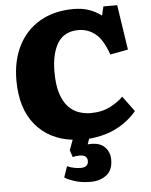

<svg xmlns="http://www.w3.org/2000/svg" viewBox="-62 -765 842 1068"><g transform="rotate(-5 358.5 -231.0)"><path d="M401 252Q350 252 311.5 239.5Q273 227 256 215L277 154Q298 163 317 166.5Q336 170 353 170Q395 170 395 134Q395 120 385.5 110.5Q376 101 352 101Q330 101 313 106L300 67L321 10Q190 -6 114 -97.5Q38 -189 38 -346Q38 -457 80.5 -540Q123 -623 202 -668.5Q281 -714 388 -714Q437 -714 474.5 -701Q512 -688 544 -664L556 -714H633L671 -463L571 -444Q542 -528 500.5 -561.5Q459 -595 406 -595Q327 -595 290 -536Q253 -477 253 -374Q253 -301 268.5 -253.5Q284 -206 310 -178.5Q336 -151 368.5 -140Q401 -129 435 -129Q498 -129 545.5 -154Q593 -179 616 -205L680 -119Q661 -95 629 -69Q597 -43 552 -22Q507 -1 448 8Q433 11 413 12L402 43Q463 37 494 65Q525 93 525 139Q525 198 489 225Q453 252 401 252Z"/></g></svg>

Font: Literata 12pt ExtraBold
Style: Regular
Weight: 800
Designer: Latin by Veronika Burian and Jose Scaglione. Greek by Irene Vlachou. Cyrillic by Vera Evstafieva.
Foundry: TypeTogether
Version: Version 3.002